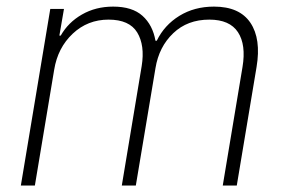

<svg xmlns="http://www.w3.org/2000/svg" viewBox="-20 -573 887 593"><path d="M44.4 0 135.3 -545.5H177.6L163.4 -463.1H167.6Q190.7 -503.9 233.1 -528.2Q275.6 -552.6 329.5 -552.6Q388.5 -552.6 420.1 -524.1Q451.7 -495.7 460.2 -447.1H464.1Q487.6 -495.4 533.9 -524Q580.3 -552.6 641 -552.6Q719.8 -552.6 753.4 -502.7Q786.9 -452.8 772.4 -366.1L711.3 0H668L729 -366.1Q740.4 -434.7 715 -473.5Q689.6 -512.4 626.4 -512.4Q558.9 -512.4 514.9 -470.3Q470.9 -428.3 460.2 -362.6L399.5 0H356.2L417.6 -369Q427.9 -432.9 403.8 -472.7Q379.6 -512.4 315.3 -512.4Q250.7 -512.4 204.5 -468.9Q158.4 -425.4 147.4 -358L87.7 0Z"/></svg>

Font: Inter Extra Light  BETA
Style: Italic
Weight: 200
Italic angle: 9.39999°
Designer: Rasmus Andersson
Foundry: rsms
Version: Version 3.011;git-f93a4a705